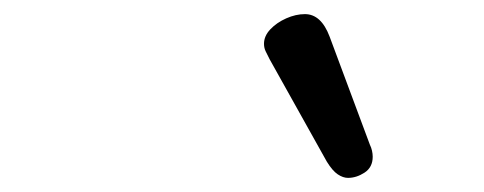

<svg xmlns="http://www.w3.org/2000/svg" viewBox="-20 -875 685 272"><path d="M473 -623Q466 -623 458.5 -628Q451 -633 443 -646L362 -791Q359 -797 356.5 -802Q354 -807 354 -813Q354 -824 363 -833.5Q372 -843 385.5 -849Q399 -855 412 -855Q435 -855 447 -823L504 -670Q506 -666 507 -661.5Q508 -657 508 -653Q508 -638 496.5 -630.5Q485 -623 473 -623Z"/></svg>

Font: Playwrite DK Uloopet
Style: Regular
Weight: 400
Designer: Veronika Burian, José Scaglione
Foundry: TypeTogether
Version: Version 1.002